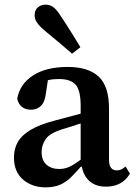

<svg xmlns="http://www.w3.org/2000/svg" viewBox="-20 -791 583 826"><path d="M436 12Q393 12 366.5 -10.5Q340 -33 332 -74H328Q306 -49 285.5 -28.5Q265 -8 239 3.5Q213 15 176 15Q118 15 79 -18.5Q40 -52 40 -114Q40 -150 56 -179Q72 -208 110.5 -231.5Q149 -255 218 -273Q246 -280 273 -287.5Q300 -295 327 -302V-335Q327 -402 305.5 -426.5Q284 -451 234 -451Q222 -451 210.5 -450Q199 -449 186 -446L178 -393Q174 -354 157 -336.5Q140 -319 114 -319Q89 -319 74 -331.5Q59 -344 54 -366Q65 -429 121.5 -466Q178 -503 271 -503Q360 -503 404.5 -461.5Q449 -420 449 -324V-104Q449 -79 458 -68.5Q467 -58 483 -58Q503 -58 520 -75L539 -44Q506 12 436 12ZM159 -137Q159 -101 180 -82.5Q201 -64 235 -64Q258 -64 278.5 -73.5Q299 -83 327 -104V-260Q307 -253 287.5 -247Q268 -241 248 -235Q194 -218 176.5 -192.5Q159 -167 159 -137ZM326 -588 290 -560Q264 -583 236.5 -606Q209 -629 175 -657Q151 -677 140 -692.5Q129 -708 129 -725Q129 -748 143 -759.5Q157 -771 176 -771Q196 -771 210.5 -759.5Q225 -748 242 -721Q268 -682 287.5 -650.5Q307 -619 326 -588Z"/></svg>

Font: Source Serif 4 SmText Semibold
Style: Regular
Weight: 600
Designer: Frank Grießhammer
Foundry: Adobe
Version: Version 4.005;hotconv 1.1.0;makeotfexe 2.6.0